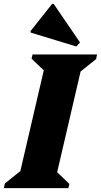

<svg xmlns="http://www.w3.org/2000/svg" viewBox="-48 -971 521 991"><path d="M-28 0 -23 -24 57 -88 178 -608 115 -668 120 -690H453L448 -666L368 -602L247 -82L310 -22L305 0ZM346 -731 110 -803V-811L221 -951H229L365 -752Z"/></svg>

Font: Platypi ExtraBold
Style: Italic
Weight: 800
Italic angle: -13°
Designer: David Sargent
Foundry: Bolt Cutter Type
Version: Version 1.200; ttfautohint (v1.8.4.7-5d5b)